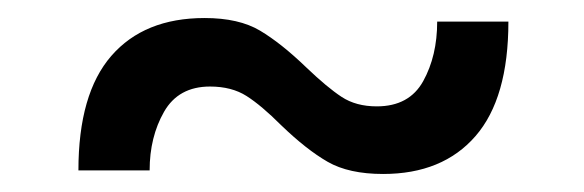

<svg xmlns="http://www.w3.org/2000/svg" viewBox="-20 -393 648 213"><path d="M207 -373Q245 -373 268.5 -359Q292 -345 320 -318Q343 -296 359 -285.5Q375 -275 398 -275Q434 -275 449.5 -303Q465 -331 465 -369H544Q544 -284 507.5 -242Q471 -200 405 -200Q367 -200 343.5 -213.5Q320 -227 292 -254Q270 -276 253.5 -286.5Q237 -297 213 -297Q178 -297 162 -269Q146 -241 146 -204H67Q67 -289 103.5 -331Q140 -373 207 -373Z"/></svg>

Font: Museo Sans Medium
Style: Regular
Weight: 500
Designer: Jos Buivenga
Foundry: Jos Buivenga & Rosetta Type Foundry (extension, remastering)
Version: Version 3.600;PS 1.000;hotconv 1.0.88;makeotf.lib2.5.647800;